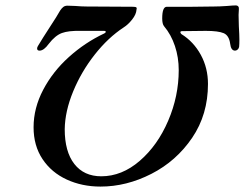

<svg xmlns="http://www.w3.org/2000/svg" viewBox="-20 -675 904 709"><path d="M862 -639 861 -620 862 -578Q864 -546 864 -529Q864 -511 863 -502Q862 -496 857.5 -492Q853 -488 848 -488Q833 -488 830 -513Q826 -544 806 -552.5Q786 -561 740 -561L653 -560Q646 -560 646 -556Q646 -553 650 -549Q695 -521 721.5 -472.5Q748 -424 748 -365Q748 -252 689.5 -166Q631 -80 539 -33Q447 14 351 14Q283 14 226.5 -12Q170 -38 137 -87.5Q104 -137 104 -205Q104 -276 139.5 -343.5Q175 -411 234.5 -464.5Q294 -518 364 -551Q369 -553 370.5 -556.5Q372 -560 365 -561H277Q233 -562 208.5 -553Q184 -544 160 -513Q142 -488 126 -488Q117 -488 117 -496Q117 -500 120 -505Q136 -532 164 -575Q191 -616 202 -636Q208 -645 214 -649.5Q220 -654 229 -654L258 -653Q282 -651 300 -651L471 -650Q481 -650 483.5 -647.5Q486 -645 484 -639Q483 -622 468 -603Q453 -584 437 -574Q379 -536 329.5 -473Q280 -410 250 -337Q220 -264 219 -198Q219 -115 254.5 -69.5Q290 -24 354 -24Q430 -24 496 -81Q562 -138 601 -229Q640 -320 640 -416Q640 -463 626 -505Q612 -547 586 -578Q579 -586 579 -607Q579 -650 596 -650H690L771 -651Q791 -651 819 -653Q841 -655 850 -655Q864 -655 862 -639Z"/></svg>

Font: EB Garamond Medium
Style: Italic
Weight: 500
Italic angle: -17.2°
Designer: Georg Duffner and Octavio Pardo
Foundry: Georg Duffner
Version: Version 1.000